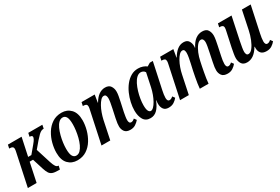

<svg xmlns="http://www.w3.org/2000/svg" viewBox="52 -1349 3150 2163"><g transform="rotate(-30 1626.5 -268.0)"><path d="M16 0 103 -409Q106 -423 108 -433.5Q110 -444 110 -453Q110 -474 98.5 -482Q87 -490 66 -490H56L66 -536H244L194 -302H236L313 -394Q339 -425 347.5 -442Q356 -459 356 -469Q356 -490 321 -490L331 -536H514L505 -490Q488 -490 473 -483.5Q458 -477 438.5 -458.5Q419 -440 389 -406L318 -322L379 -128Q393 -85 406.5 -65.5Q420 -46 438 -46H443L433 0H410Q364 0 338.5 -9.5Q313 -19 298.5 -41.5Q284 -64 271 -104L226 -247H182L130 0Z M659 10Q586 10 539.5 -38Q493 -86 493 -182Q493 -241 509.5 -304.5Q526 -368 560 -423Q594 -478 645.5 -512Q697 -546 767 -546Q839 -546 885.5 -497.5Q932 -449 932 -354Q932 -295 915 -231.5Q898 -168 864.5 -113Q831 -58 779.5 -24Q728 10 659 10ZM673 -43Q702 -43 724.5 -65.5Q747 -88 764 -124.5Q781 -161 792 -204.5Q803 -248 808.5 -291Q814 -334 814 -369Q814 -436 798 -464.5Q782 -493 752 -493Q723 -493 700 -470.5Q677 -448 660.5 -411.5Q644 -375 632.5 -331Q621 -287 615.5 -244Q610 -201 610 -166Q610 -100 626.5 -71.5Q643 -43 673 -43Z M1347 10Q1295 10 1273.5 -19.5Q1252 -49 1252 -87Q1252 -104 1254.5 -127.5Q1257 -151 1265 -187L1289 -299Q1297 -337 1302.5 -368.5Q1308 -400 1308 -423Q1308 -442 1301 -457Q1294 -472 1274 -472Q1254 -472 1234 -451Q1214 -430 1195 -396Q1176 -362 1161.5 -321Q1147 -280 1138 -240L1088 0H974L1061 -409Q1064 -423 1066 -433.5Q1068 -444 1068 -453Q1068 -474 1056.5 -482Q1045 -490 1024 -490H1014L1024 -536H1195L1179 -438H1182Q1245 -546 1333 -546Q1383 -546 1404 -514.5Q1425 -483 1425 -441Q1425 -417 1419.5 -386.5Q1414 -356 1406 -318L1380 -199Q1375 -172 1371 -147Q1367 -122 1367 -103Q1367 -83 1374 -71Q1381 -59 1396 -59Q1418 -59 1441 -81L1463 -51Q1444 -28 1415.5 -9Q1387 10 1347 10Z M1609 10Q1548 10 1520 -36Q1492 -82 1492 -154Q1492 -203 1504 -257.5Q1516 -312 1538.5 -363Q1561 -414 1594 -455.5Q1627 -497 1669 -521.5Q1711 -546 1762 -546Q1796 -546 1824 -536Q1852 -526 1870 -511L1912 -536H1951L1879 -199Q1873 -172 1869.5 -147Q1866 -122 1866 -103Q1866 -83 1873 -71Q1880 -59 1895 -59Q1917 -59 1940 -81L1962 -51Q1944 -28 1915.5 -9Q1887 10 1845 10Q1800 10 1780 -18Q1760 -46 1760 -86Q1760 -95 1760.5 -106.5Q1761 -118 1764 -133H1761Q1733 -63 1696.5 -26.5Q1660 10 1609 10ZM1652 -59Q1669 -59 1689 -79Q1709 -99 1727.5 -132Q1746 -165 1761 -205.5Q1776 -246 1785 -288L1822 -464Q1811 -481 1796.5 -487.5Q1782 -494 1768 -494Q1739 -494 1714 -470.5Q1689 -447 1670 -409Q1651 -371 1637.5 -326Q1624 -281 1617 -236.5Q1610 -192 1610 -156Q1610 -104 1621.5 -81.5Q1633 -59 1652 -59Z M2613 10Q2559 10 2537.5 -19.5Q2516 -49 2516 -87Q2516 -104 2518.5 -127.5Q2521 -151 2529 -187L2552 -298Q2560 -336 2566 -369.5Q2572 -403 2572 -424Q2572 -444 2563.5 -458.5Q2555 -473 2537 -473Q2512 -473 2487 -442Q2462 -411 2442.5 -364Q2423 -317 2413 -267L2400 -206Q2394 -175 2387 -138Q2380 -101 2374.5 -65Q2369 -29 2367 0H2253Q2255 -27 2260.5 -63.5Q2266 -100 2273.5 -139.5Q2281 -179 2288 -213L2307 -298Q2313 -324 2320 -362Q2327 -400 2327 -425Q2327 -441 2321.5 -456.5Q2316 -472 2297 -472Q2276 -472 2255.5 -451Q2235 -430 2216 -395.5Q2197 -361 2182.5 -320Q2168 -279 2160 -239L2110 0H1996L2083 -409Q2086 -423 2088 -433.5Q2090 -444 2090 -453Q2090 -474 2078.5 -482Q2067 -490 2046 -490H2036L2046 -536H2218L2201 -435H2204Q2235 -488 2272 -517Q2309 -546 2354 -546Q2400 -546 2419 -516Q2438 -486 2438 -447Q2438 -440 2436 -427H2439Q2499 -546 2596 -546Q2649 -546 2669 -514Q2689 -482 2689 -441Q2689 -417 2682.5 -381Q2676 -345 2670 -317L2645 -199Q2639 -172 2635.5 -147Q2632 -122 2632 -103Q2632 -83 2639 -71Q2646 -59 2660 -59Q2682 -59 2705 -81L2727 -51Q2709 -28 2680.5 -9Q2652 10 2613 10Z M2866 10Q2817 10 2796.5 -21Q2776 -52 2776 -95Q2776 -118 2781.5 -149.5Q2787 -181 2794 -218L2835 -409Q2838 -423 2840 -433.5Q2842 -444 2842 -453Q2842 -474 2830 -482Q2818 -490 2798 -490H2788L2798 -536H2975L2912 -237Q2904 -196 2898.5 -164Q2893 -132 2893 -110Q2893 -94 2899.5 -79Q2906 -64 2924 -64Q2952 -64 2978.5 -98Q3005 -132 3026.5 -185Q3048 -238 3060 -296L3110 -536H3224L3152 -199Q3146 -172 3142.5 -147Q3139 -122 3139 -103Q3139 -83 3146 -71Q3153 -59 3168 -59Q3190 -59 3213 -81L3235 -51Q3217 -28 3188.5 -9Q3160 10 3119 10Q3070 10 3047.5 -15.5Q3025 -41 3025 -84Q3025 -87 3025.5 -91.5Q3026 -96 3026 -101H3022Q2987 -43 2948.5 -16.5Q2910 10 2866 10Z"/></g></svg>

Font: Noto Serif ExtraCondensed SemiBold
Style: Italic
Weight: 600
Width: 2
Italic angle: -12°
Designer: Monotype Design Team
Foundry: Monotype Imaging Inc.
Version: Version 2.013